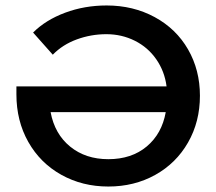

<svg xmlns="http://www.w3.org/2000/svg" viewBox="-20 -673 791 702"><path d="M711 -323Q711 -228 667.5 -152Q624 -76 547.5 -33.5Q471 9 376 9Q281 9 204 -34Q127 -77 83.5 -154Q40 -231 40 -328V-357H589Q582 -412 551.5 -456Q521 -500 473 -524Q425 -548 369 -548Q313 -548 261 -529Q209 -510 173 -473L101 -554Q147 -600 218 -626.5Q289 -653 370 -653Q467 -653 545.5 -610.5Q624 -568 667.5 -492.5Q711 -417 711 -323ZM586 -263H165Q180 -183 236.5 -137Q293 -91 376 -91Q461 -91 516.5 -137.5Q572 -184 586 -263Z"/></svg>

Font: Montserrat Ace
Style: Bold
Weight: 600
Designer: Julieta Ulanovsky
Foundry: Julieta Ulanovsky
Version: Version 1